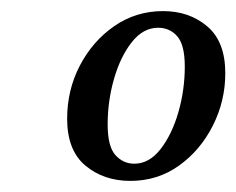

<svg xmlns="http://www.w3.org/2000/svg" viewBox="-20 -701 426 346"><path d="M215 -375Q167 -375 134 -402.5Q101 -430 101 -487Q101 -539 124 -583Q147 -627 186 -654Q225 -681 274 -681Q321 -681 353.5 -653.5Q386 -626 386 -569Q386 -519 363.5 -474.5Q341 -430 302.5 -402.5Q264 -375 215 -375ZM222 -406Q249 -406 269.5 -432.5Q290 -459 301.5 -499Q313 -539 313 -581Q313 -620 299.5 -635.5Q286 -651 265 -651Q238 -651 217.5 -625Q197 -599 185.5 -559Q174 -519 174 -477Q174 -437 188 -421.5Q202 -406 222 -406Z"/></svg>

Font: Lisu Bosa ExtraBold
Style: Italic
Weight: 800
Italic angle: -19°
Designer: David Morse, Annie Olsen, Victor Gaultney, Frank Grießhammer (Latin)
Foundry: SIL International
Version: Version 2.000